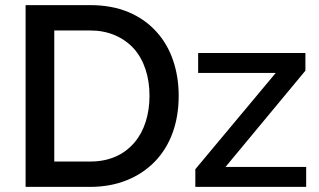

<svg xmlns="http://www.w3.org/2000/svg" viewBox="-20 -730 1248 750"><path d="M584 -98Q630 -145 654 -210.5Q678 -276 678 -356Q678 -430 656 -494.5Q634 -559 591 -606Q546 -656 481 -683Q416 -710 332 -710H80V0H332Q410 0 474 -25.5Q538 -51 584 -98ZM505 -173Q441 -99 332 -99H192V-611H332Q385 -611 428.5 -592.5Q472 -574 503 -540Q533 -506 548.5 -459Q564 -412 564 -356Q564 -301 549 -254Q534 -207 505 -173ZM1176 0V-78H861L1173 -454V-523H754V-445H1057L743 -69V0Z"/></svg>

Font: RT Raleway SemiBold
Style: Regular
Weight: 400
Designer: Matt McInerney, Pablo Impallari, Rodrigo Fuenzalida — Edited by Milan Moffatt in April 2016
Foundry: Matt McInerney, Pablo Impallari, Rodrigo Fuenzalida — Edited by Milan Moffatt in April 2016
Version: Version 3.001